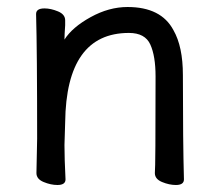

<svg xmlns="http://www.w3.org/2000/svg" viewBox="-20 -511 628 548"><path d="M482 17Q463 17 442.5 8.5Q422 0 422 -17Q424 -34 424 -293Q424 -351 409 -384Q394 -417 348 -417Q169 -417 166 -162L164 -97Q164 -59 167 1Q167 17 144 17Q125 17 104.5 8.5Q84 0 84 -17L86 -115Q86 -364 83 -471Q83 -487 107 -487Q125 -487 145.5 -478.5Q166 -470 166 -453V-439Q164 -411 164 -398Q186 -433 238.5 -462Q291 -491 344 -491Q440 -491 475 -425Q502 -378 502 -297Q502 -105 505 1Q505 17 482 17Z"/></svg>

Font: LXGW WenKai Lite
Style: Bold
Weight: 700
Designer: LXGW / Fontworks Inc.
Foundry: LXGW / Fontworks Inc.
Version: Version 1.330;April 28, 2024